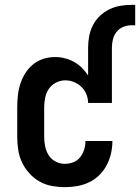

<svg xmlns="http://www.w3.org/2000/svg" viewBox="-20 -763 577 791"><path d="M247 8Q220 8 193 3Q166 -2 142.5 -15.5Q119 -29 100.5 -49.5Q82 -70 70.5 -94.5Q59 -119 55 -146Q51 -173 51 -200V-320Q51 -344 53.5 -368.5Q56 -393 63.5 -416.5Q71 -440 84 -461Q97 -482 116 -497.5Q135 -513 158.5 -520.5Q182 -528 207 -528Q227 -528 247 -523Q267 -518 285 -508Q303 -498 317.5 -483.5Q332 -469 343 -452V-567Q343 -591 347.5 -614.5Q352 -638 363 -659.5Q374 -681 391.5 -697.5Q409 -714 430.5 -724.5Q452 -735 475.5 -739Q499 -743 523 -743H537V-659H523Q505 -659 488.5 -652.5Q472 -646 461 -632.5Q450 -619 445.5 -602Q441 -585 441 -567V-339H343Q343 -357 336 -374.5Q329 -392 315.5 -405Q302 -418 284.5 -425Q267 -432 249 -432Q229 -432 210.5 -422.5Q192 -413 181 -396.5Q170 -380 166 -360Q162 -340 162 -320V-200Q162 -180 166 -160Q170 -140 180.5 -123.5Q191 -107 209 -97.5Q227 -88 247 -88Q265 -88 282 -94.5Q299 -101 310 -115Q321 -129 326.5 -146Q332 -163 332 -181V-182H443V-180Q443 -155 437 -129.5Q431 -104 419 -81.5Q407 -59 388.5 -41Q370 -23 347 -12Q324 -1 298.5 3.5Q273 8 247 8Z"/></svg>

Font: Iosevka Algr
Style: Bold
Weight: 700
Monospace: yes
Designer: Belleve Invis
Foundry: Belleve Invis
Version: Version 26.0.2; ttfautohint (v1.8.3)